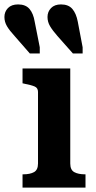

<svg xmlns="http://www.w3.org/2000/svg" viewBox="-66 -849 433 869"><path d="M286 -751 308 -635V-607H264L194 -686Q172 -711 160.5 -730.5Q149 -750 149 -772Q149 -796 165 -812.5Q181 -829 210 -829Q244 -829 261.5 -808.5Q279 -788 286 -751ZM91 -751 114 -635V-607H69L0 -686Q-23 -711 -34.5 -730.5Q-46 -750 -46 -772Q-46 -796 -30 -812.5Q-14 -829 16 -829Q50 -829 67.5 -808.5Q85 -788 91 -751ZM252 -539V-109Q252 -80 270 -70Q288 -60 319 -60H321V0H36V-60H39Q70 -60 88 -70Q106 -80 106 -109V-433Q106 -451 91 -457.5Q76 -464 45 -470L36 -472V-539Z"/></svg>

Font: Roboto Serif SemiBold
Style: Regular
Weight: 600
Designer: Greg Gazdowicz
Foundry: Commercial Type
Version: Version 1.008